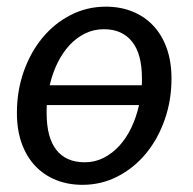

<svg xmlns="http://www.w3.org/2000/svg" viewBox="-20 -534 564 562"><path d="M117 -226.5Q116.5 -220.5 116.5 -214.8Q116.5 -209 116.5 -203Q116.5 -131.5 145 -95.2Q173.5 -59 228 -59Q258 -59 283.5 -72Q309 -85 329.5 -107.5Q350 -130 364.5 -160.5Q379 -191 387 -226.5ZM395 -284.5Q395.5 -289.5 395.5 -294.5Q395.5 -299.5 395.5 -304.5Q395.5 -376 366.5 -412.2Q337.5 -448.5 284 -448.5Q254.5 -448.5 229 -436Q203.5 -423.5 183.2 -401.5Q163 -379.5 148.2 -349.5Q133.5 -319.5 125.5 -284.5ZM290 -514.5Q332.5 -514.5 367.8 -500.2Q403 -486 428.5 -459Q454 -432 468 -392.8Q482 -353.5 482 -304Q482 -240.5 462.2 -184Q442.5 -127.5 407.5 -85Q372.5 -42.5 324.8 -17.8Q277 7 221.5 7Q179 7 143.8 -7.2Q108.5 -21.5 83 -48.5Q57.5 -75.5 43.5 -114.5Q29.5 -153.5 29.5 -203.5Q29.5 -267.5 49.2 -324Q69 -380.5 104 -423Q139 -465.5 186.8 -490Q234.5 -514.5 290 -514.5Z"/></svg>

Font: Lato 2
Style: Italic
Weight: 400
Italic angle: -7°
Designer: Lukasz Dziedzic with Adam Twardoch and Botio Nikoltchev
Foundry: tyPoland Lukasz Dziedzic
Version: Version 2.015; 2015-08-06; http://www.latofonts.com/